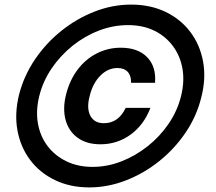

<svg xmlns="http://www.w3.org/2000/svg" viewBox="-20 -705 940 835"><path d="M368.3 110Q285 110 219.2 78.3Q153.3 46.7 111.2 -9.2Q69.2 -65 55.8 -138.3Q42.5 -211.7 63.3 -295Q84.2 -375.8 132.1 -446.7Q180 -517.5 246.7 -570.8Q313.3 -624.2 391.2 -654.6Q469.2 -685 550 -685Q634.2 -685 700 -653.3Q765.8 -621.7 807.9 -565.8Q850 -510 863.3 -436.7Q876.7 -363.3 855 -280Q835 -199.2 787.1 -128.3Q739.2 -57.5 672.5 -4.2Q605.8 49.2 527.5 79.6Q449.2 110 368.3 110ZM382.5 20.8Q446.7 20.8 508.3 -3.3Q570 -27.5 622.9 -69.6Q675.8 -111.7 713.8 -167.5Q751.7 -223.3 767.5 -287.5Q783.3 -351.7 773.3 -407.5Q763.3 -463.3 731.2 -505.8Q699.2 -548.3 650 -572.1Q600.8 -595.8 536.7 -595.8Q472.5 -595.8 410.4 -572.1Q348.3 -548.3 295.4 -505.8Q242.5 -463.3 204.6 -407.5Q166.7 -351.7 150.8 -287.5Q135 -223.3 145 -167.5Q155 -111.7 187.1 -69.6Q219.2 -27.5 269.2 -3.3Q319.2 20.8 382.5 20.8ZM416.7 -77.5Q357.5 -77.5 318.3 -105.4Q279.2 -133.3 265.4 -182.9Q251.7 -232.5 267.5 -295Q283.3 -356.7 317.5 -402.1Q351.7 -447.5 400.4 -472.5Q449.2 -497.5 505 -497.5Q580 -497.5 620 -456.2Q660 -415 654.2 -345H550Q550.8 -375.8 535.4 -392.5Q520 -409.2 490.8 -409.2Q449.2 -409.2 416.2 -375.8Q383.3 -342.5 370 -287.5Q355.8 -234.2 372.9 -201.7Q390 -169.2 431.7 -169.2Q495 -169.2 526.7 -235.8H634.2Q605.8 -161.7 547.9 -119.6Q490 -77.5 416.7 -77.5Z"/></svg>

Font: Funnel Sans SemiBold
Style: Italic
Weight: 600
Italic angle: -14.036°
Designer: NORD ID, Kristian Moeller
Foundry: Dicotype
Version: Version 1.000